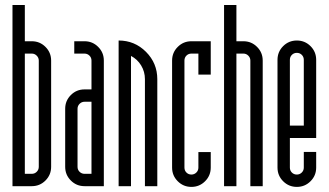

<svg xmlns="http://www.w3.org/2000/svg" viewBox="-20 -734 1296 757"><path d="M77.9 -48.7Q77.9 -48.7 105.4 -48.7Q116.6 -48.7 124.7 -56.6Q132.9 -64.6 132.9 -76.2V-495.2Q132.9 -506.5 124.7 -514.6Q116.6 -522.7 105.4 -522.7H77.9ZM181.6 -495.2Q181.6 -495.2 181.6 -76.2Q181.6 -44.6 159.3 -22.3Q137 0 105.4 0H29.2V-714.3H77.9V-571.4H105.4Q137 -571.4 159.3 -549.1Q181.6 -526.9 181.6 -495.2Z M340.7 -332.8H313.2Q302 -332.8 293.8 -324.7Q285.7 -316.5 285.7 -305.3V-76.2Q285.7 -64.6 293.8 -56.6Q302 -48.7 313.2 -48.7H340.7ZM313.2 -571.4Q344.9 -571.4 367.1 -549.1Q389.4 -526.9 389.4 -495.2V0H313.2Q281.5 0 259.3 -22.3Q237 -44.6 237 -76.2V-305.3Q237 -336.9 259.3 -359.2Q281.5 -381.5 313.2 -381.5H340.7V-495.2Q340.7 -506.9 332.6 -514.8Q324.4 -522.7 313.2 -522.7H272.8V-571.4Z M496.5 0H447.7V-574.3Q511 -574.3 555.6 -529.6Q600.2 -484.8 600.2 -421.9V0H551.4V-421.9Q551.4 -451.5 536.4 -476.1Q521.4 -500.6 496.5 -513.5Z M734.7 -522.7Q723 -522.7 715.1 -514.8Q707.2 -506.9 707.2 -495.2V-73.3Q707.2 -61.6 715.1 -53.7Q723 -45.8 734.7 -45.8Q745.9 -45.8 754.1 -53.7Q762.2 -61.6 762.2 -73.3V-134.5H810.9V-73.3Q810.9 -41.6 788.6 -19.4Q766.3 2.9 734.7 2.9Q703 2.9 680.8 -19.4Q658.5 -41.6 658.5 -73.3V-495.2Q658.5 -526.9 680.8 -549.1Q703 -571.4 734.7 -571.4H810.9V-439.8H762.2V-522.7Z M967.1 0Q967.1 0 967.1 -495.2Q967.1 -506.5 959 -514.6Q950.9 -522.7 939.6 -522.7H912.1V0H863.4V-714.3H912.1V-571.4Q912.1 -571.4 939.6 -571.4Q971.3 -571.4 993.5 -549.1Q1015.8 -526.9 1015.8 -495.2V0Z M1177.8 -498.1Q1177.8 -509.8 1169.9 -517.7Q1162 -525.6 1150.4 -525.6Q1138.7 -525.6 1130.8 -517.7Q1122.9 -509.8 1122.9 -498.1V-238.7H1177.8ZM1074.1 -73.3V-498.1Q1074.1 -529.8 1096.4 -552.1Q1118.7 -574.3 1150.4 -574.3Q1182 -574.3 1204.3 -552.1Q1226.6 -529.8 1226.6 -498.1V-189.9H1122.9V-73.3Q1122.9 -61.6 1130.8 -53.7Q1138.7 -45.8 1150.4 -45.8Q1161.6 -45.8 1169.7 -53.7Q1177.8 -61.6 1177.8 -73.3V-134.9H1226.6V-73.3Q1226.6 -41.6 1204.3 -19.4Q1182 2.9 1150.4 2.9Q1118.7 2.9 1096.4 -19.4Q1074.1 -41.6 1074.1 -73.3Z"/></svg>

Font: Marapfhont
Style: Book
Weight: 400
Version: Version 0.15